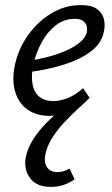

<svg xmlns="http://www.w3.org/2000/svg" viewBox="-20 -445 441 754"><path d="M174 10Q122 10 87 -15.5Q52 -41 39 -86.5Q26 -132 39 -192Q53 -255 90.5 -307.5Q128 -360 181.5 -392.5Q235 -425 298 -425Q338 -425 359.5 -410.5Q381 -396 387.5 -372Q394 -348 388 -321Q379 -275 337.5 -243.5Q296 -212 233 -192Q170 -172 95 -162L98 -207Q161 -217 209 -234Q257 -251 286 -272.5Q315 -294 321 -318Q323 -327 321 -339.5Q319 -352 308 -361.5Q297 -371 273 -371Q232 -371 199.5 -346Q167 -321 145 -281Q123 -241 112 -197Q102 -153 107 -119Q112 -85 133 -66.5Q154 -48 190 -48Q215 -48 246 -60Q277 -72 306 -99L332 -61Q314 -44 294.5 -31Q275 -18 254 -9Q233 0 212.5 5Q192 10 174 10ZM180 289Q124 289 98.5 255Q73 221 81 174Q88 138 108.5 105Q129 72 159.5 40.5Q190 9 228 -22Q266 -53 307 -84L332 -61Q312 -41 285 -16.5Q258 8 231 37Q204 66 184 98Q164 130 158 163Q152 195 165.5 213Q179 231 206 231Q219 231 231 227Q243 223 253 217L273 259Q254 273 230.5 281Q207 289 180 289Z"/></svg>

Font: Ysabeau Office Medium
Style: Italic
Weight: 500
Italic angle: -12°
Designer: Christian Thalmann (Catharsis Fonts)
Version: Version 2.001;gftools[0.9.30]; featfreeze: tnum,lnum,ss02